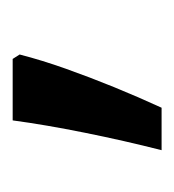

<svg xmlns="http://www.w3.org/2000/svg" viewBox="-6 -150 275 303"><g transform="rotate(-90 131.5 1.5)"><path d="M190 -116 197 -105Q188 -70 174.5 -32Q161 6 145.5 44Q130 82 113 119H46Q61 60 73.5 -2Q86 -64 93 -116Z"/></g></svg>

Font: hexlkannada05
Style: Book
Weight: 400
Designer: Jelle Bosma - Monotype Design Team
Foundry: Monotype Imaging Inc.
Version: Version 2.003